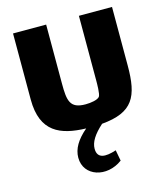

<svg xmlns="http://www.w3.org/2000/svg" viewBox="-121 -662 869 1008"><g transform="rotate(-15 314.0 -157.5)"><path d="M403 -570V-219C403 -202 403 -144 394 -132C383 -118 347 -112 317 -112C232 -112 225 -156 225 -249V-570H45V-211C45 -33 149 7 287 11C234 56 207 101 207 149C207 251 328 288 418 221L407 162C347 182 302 180 302 126C302 90 325 53 374 9C546 -6 583 -83 583 -251V-570Z"/></g></svg>

Font: FilmFarsi Display
Style: Regular
Weight: 400
Designer: Borna Izadpanah
Foundry: Borna Izadpanah
Version: Version 1.000;PS 001.000;hotconv 1.0.88;makeotf.lib2.5.64775